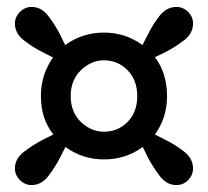

<svg xmlns="http://www.w3.org/2000/svg" viewBox="-20 -599 600 554"><path d="M184 -322Q184 -275 213.5 -247Q243 -219 280 -219Q320 -219 348 -247Q376 -275 376 -322Q376 -368 348 -396.5Q320 -425 280 -425Q243 -425 213.5 -396.5Q184 -368 184 -322ZM98 -322Q98 -355 107.5 -383Q117 -411 133 -433L102 -449Q74 -463 48.5 -483Q23 -503 23 -531Q23 -550 37.5 -564.5Q52 -579 71 -579Q99 -579 118.5 -554Q138 -529 153 -500L168 -469Q218 -505 280 -505Q342 -505 391 -469L407 -500Q421 -529 441 -554Q461 -579 489 -579Q508 -579 522.5 -565Q537 -551 537 -531Q537 -503 512 -483.5Q487 -464 458 -449L427 -434Q444 -412 453 -383.5Q462 -355 462 -322Q462 -290 453 -262Q444 -234 427 -211L458 -195Q487 -181 512 -161Q537 -141 537 -113Q537 -94 523 -79.5Q509 -65 489 -65Q461 -65 441.5 -90.5Q422 -116 407 -144L392 -175Q343 -139 280 -139Q218 -139 169 -175L153 -144Q139 -116 119 -90.5Q99 -65 71 -65Q52 -65 37.5 -79.5Q23 -94 23 -113Q23 -141 48.5 -160.5Q74 -180 102 -195L134 -211Q98 -256 98 -322Z"/></svg>

Font: Source Serif Pro Black
Style: Regular
Weight: 900
Designer: Frank Grießhammer
Foundry: Adobe Systems Incorporated
Version: Version 3.001;hotconv 1.0.111;makeotfexe 2.5.65597